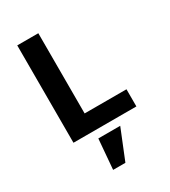

<svg xmlns="http://www.w3.org/2000/svg" viewBox="-229 -811 1058 1192"><g transform="rotate(-30 300.0 -214.5)"><path d="M92 0V-698H243V-123H543V0ZM239 54H396L309 269H221Z"/></g></svg>

Font: Lilex Nerd Font
Style: Bold
Weight: 700
Designer: Mike Abbink, Paul van der Laan, Pieter van Rosmalen, Mikhael Khrustik
Foundry: Mikhael Khrustik
Version: Version 2.400; ttfautohint (v1.8.4.7-5d5b);Nerd Fonts 3.3.0